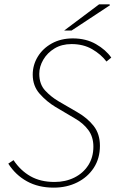

<svg xmlns="http://www.w3.org/2000/svg" viewBox="-20 -848 530 880"><path d="M226 12Q156 12 103.5 -17Q51 -46 18 -98L42 -114Q74 -66 120 -40Q166 -14 230 -14Q280 -14 320.5 -34Q361 -54 384.5 -90.5Q408 -127 408 -176Q408 -221 384.5 -252.5Q361 -284 322 -306L234 -358Q194 -382 162 -418Q130 -454 130 -506Q130 -550 153 -588Q176 -626 217.5 -649Q259 -672 314 -672Q374 -672 419.5 -646Q465 -620 490 -584L468 -566Q443 -599 402.5 -622.5Q362 -646 308 -646Q263 -646 230 -626Q197 -606 178.5 -574.5Q160 -543 160 -510Q160 -462 187 -433Q214 -404 248 -384L334 -334Q381 -307 409.5 -270.5Q438 -234 438 -180Q438 -122 410 -79Q382 -36 334 -12Q286 12 226 12ZM274 -708 434 -828H482L484 -824L308 -708Z"/></svg>

Font: Source Sans 3 ExtraLight
Style: Italic
Weight: 250
Italic angle: -11°
Designer: Paul D. Hunt
Foundry: Adobe
Version: Version 3.046;hotconv 1.0.118;makeotfexe 2.5.65603